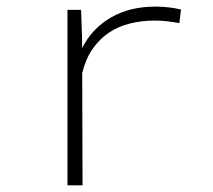

<svg xmlns="http://www.w3.org/2000/svg" viewBox="-20 -558 640 578"><path d="M450.2 -538.1Q371.6 -538.6 314.5 -505.6Q257.3 -472.7 227.1 -413.1V-441.9L224.1 -528.3H183.1V0H228.5L227.5 -337.9Q237.8 -380.4 258.5 -410.4Q279.3 -440.4 307.6 -459.5Q335.9 -478.5 371.3 -487.3Q406.7 -496.1 445.3 -496.1Q464.8 -496.1 483.6 -493.9Q502.4 -491.7 520 -488.3L524.9 -529.3Q509.8 -533.2 489.7 -535.6Q469.7 -538.1 450.2 -538.1Z"/></svg>

Font: Roboto Mono ExtraLight
Style: Regular
Weight: 250
Monospace: yes
Designer: Google
Version: Version 3.000